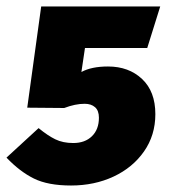

<svg xmlns="http://www.w3.org/2000/svg" viewBox="-34 -553 534 592"><path d="M420 -405H228L217 -331Q248 -348 299 -348Q363 -348 404 -309.5Q445 -271 445 -201Q445 -136 410 -86Q375 -36 316 -8.5Q257 19 185 19Q114 19 70.5 -2.5Q27 -24 -14 -67L85 -158Q113 -135 136.5 -123.5Q160 -112 192 -112Q228 -112 249.5 -133Q271 -154 271 -190Q271 -212 259 -222.5Q247 -233 227 -233Q198 -233 164 -220L50 -221L93 -533H460Z"/></svg>

Font: Trujillo ExtraBold
Style: Italic
Weight: 800
Italic angle: -8°
Designer: Fira Sans original fonts by bBox Type GmbH, Carrois Corporate GbR, & Edenspiekermann AG / Changes by Cristiano Sobral
Foundry: Fira Sans original fonts by bBox Type GmbH, Carrois Corporate GbR, & Edenspiekermann AG / Changes by Cristiano Sobral
Version: Version 4.301;July 28, 2020;FontCreator 13.0.0.2655 64-bit